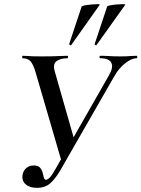

<svg xmlns="http://www.w3.org/2000/svg" viewBox="-20 -894 682 926"><path d="M159 12Q123 12 103.5 -5.5Q84 -23 89 -52Q93 -72 107.5 -84Q122 -96 143 -96Q164 -96 173 -85.5Q182 -75 185.5 -61.5Q189 -48 191.5 -37.5Q194 -27 202 -27Q209 -27 220 -38Q231 -49 246 -76L505 -530Q528 -569 517 -591Q506 -613 463 -613Q460 -613 460 -619Q460 -625 463 -625Q486 -625 507.5 -623.5Q529 -622 562 -622Q580 -622 591 -622.5Q602 -623 612.5 -624Q623 -625 639 -625Q642 -625 642 -619Q642 -613 639 -613Q614 -613 583 -588.5Q552 -564 530 -524L270 -71Q245 -29 220.5 -8.5Q196 12 159 12ZM278 -112 152 -544Q141 -582 128 -597.5Q115 -613 89 -613Q87 -613 87 -619Q87 -625 89 -625Q103 -625 113 -624Q123 -623 137.5 -622.5Q152 -622 180 -622Q235 -622 261 -623.5Q287 -625 305 -625Q308 -625 308 -619Q308 -613 305 -613Q271 -613 252.5 -599Q234 -585 244 -550L340 -214ZM323 -676Q321 -674 317 -677Q313 -680 314 -683L374 -863Q376 -866 390.5 -868.5Q405 -871 422 -872.5Q439 -874 451 -874Q463 -874 461 -871ZM445 -676Q444 -674 439.5 -677Q435 -680 437 -683L497 -863Q499 -866 512.5 -868.5Q526 -871 543.5 -872.5Q561 -874 573.5 -874Q586 -874 584 -871Z"/></svg>

Font: Cormorant SemiBold
Style: Italic
Weight: 600
Italic angle: -10°
Designer: Christian Thalmann (Catharsis Fonts)
Foundry: Catharsis Fonts
Version: Version 4.000